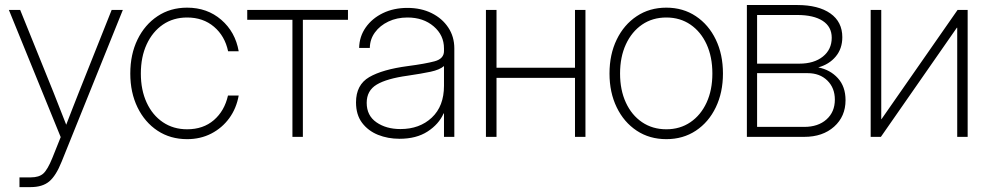

<svg xmlns="http://www.w3.org/2000/svg" viewBox="-20 -556 4015 780"><path d="M59.1 204.1V164.6H105Q138.7 164.6 156 148.9Q173.3 133.3 192.4 86.4L226.6 1L16.1 -515.6H62L196.8 -182.1Q210 -148.9 222.9 -115.7Q235.8 -82.5 249 -49.3Q261.7 -82.5 274.7 -115.7Q287.6 -148.9 300.8 -182.1L433.6 -515.6H479L230.5 100.6Q207.5 158.2 179.9 181.2Q152.3 204.1 105 204.1Z M740.2 9.3Q671.9 9.3 619.9 -25.1Q567.9 -59.6 538.6 -119.9Q509.3 -180.2 509.3 -257.3Q509.3 -335 538.6 -395.3Q567.9 -455.6 619.9 -490.2Q671.9 -524.9 740.2 -524.9Q821.8 -524.9 878.9 -475.6Q936 -426.3 949.7 -347.7H906.7Q893.6 -409.7 849.4 -447.3Q805.2 -484.9 740.2 -484.9Q684.1 -484.9 641.8 -456.1Q599.6 -427.2 575.9 -376Q552.2 -324.7 552.2 -257.3Q552.2 -190.4 575.7 -139.4Q599.1 -88.4 641.6 -59.6Q684.1 -30.8 740.2 -30.8Q805.7 -30.8 848.9 -68.1Q892.1 -105.5 906.2 -168H949.7Q940.4 -115.7 911.4 -75.9Q882.3 -36.1 838.4 -13.4Q794.4 9.3 740.2 9.3Z M1168 0V-475.6H984.4V-515.6H1393.6V-475.6H1210.4V0Z M1603 7.8Q1555.7 7.8 1515.6 -8.3Q1475.6 -24.4 1450.9 -57.1Q1426.3 -89.8 1426.3 -140.1Q1426.3 -211.4 1480 -242.7Q1533.7 -273.9 1637.2 -287.6Q1708 -296.9 1745.8 -307.1Q1783.7 -317.4 1783.7 -348.6V-359.4Q1783.7 -413.1 1741.7 -449Q1699.7 -484.9 1635.3 -484.9Q1592.3 -484.9 1557.9 -468.5Q1523.4 -452.1 1503.2 -424.3Q1482.9 -396.5 1482.4 -361.3H1439Q1439.9 -407.7 1465.8 -444.6Q1491.7 -481.4 1535.6 -502.7Q1579.6 -523.9 1635.3 -523.9Q1690.4 -523.9 1733.4 -502.7Q1776.4 -481.4 1801 -444.3Q1825.7 -407.2 1825.7 -359.4V0H1783.7V-95.2H1782.2Q1762.7 -51.3 1717 -21.7Q1671.4 7.8 1603 7.8ZM1606.9 -31.7Q1684.6 -31.7 1734.1 -78.1Q1783.7 -124.5 1783.7 -207.5V-287.6Q1766.1 -272.5 1729.5 -264.6Q1692.9 -256.8 1636.2 -248.5Q1551.3 -236.8 1510.5 -212.4Q1469.7 -188 1469.7 -138.2Q1469.7 -86.4 1509.3 -59.1Q1548.8 -31.7 1606.9 -31.7Z M1997.1 -515.6V-280.8H2315.9V-515.6H2358.4V0H2315.9V-239.7H1997.1V0H1954.1V-515.6Z M2687 9.3Q2618.7 9.3 2566.7 -25.1Q2514.6 -59.6 2485.4 -119.9Q2456.1 -180.2 2456.1 -257.3Q2456.1 -335 2485.4 -395.3Q2514.6 -455.6 2566.7 -490.2Q2618.7 -524.9 2687 -524.9Q2754.9 -524.9 2806.9 -490.2Q2858.9 -455.6 2887.9 -395.3Q2917 -335 2917 -257.3Q2917 -180.2 2887.9 -119.9Q2858.9 -59.6 2806.9 -25.1Q2754.9 9.3 2687 9.3ZM2687 -30.8Q2742.7 -30.8 2784.9 -59.6Q2827.1 -88.4 2850.6 -139.4Q2874 -190.4 2874 -257.3Q2874 -324.7 2850.6 -376Q2827.1 -427.2 2784.9 -456.1Q2742.7 -484.9 2687 -484.9Q2630.9 -484.9 2588.6 -456.1Q2546.4 -427.2 2522.7 -376Q2499 -324.7 2499 -257.3Q2499 -190.4 2522.5 -139.4Q2545.9 -88.4 2588.4 -59.6Q2630.9 -30.8 2687 -30.8Z M3014.2 0V-535.6H3218.8Q3304.7 -535.6 3353.3 -501.5Q3401.9 -467.3 3401.9 -404.8Q3401.9 -358.4 3375.2 -326.4Q3348.6 -294.4 3304.2 -282.2Q3353 -272.5 3384 -238.3Q3415 -204.1 3415 -148.9Q3415 -83 3368.7 -41.5Q3322.3 0 3247.1 0ZM3055.7 -40.5H3247.1Q3303.7 -40.5 3337.6 -70.8Q3371.6 -101.1 3371.6 -151.4Q3371.6 -198.7 3341.1 -228.8Q3310.5 -258.8 3261.2 -258.8H3055.7ZM3055.7 -297.4H3227.1Q3287.1 -297.4 3323 -326.2Q3358.9 -355 3358.9 -402.8Q3358.9 -447.3 3322.3 -471.2Q3285.6 -495.1 3218.8 -495.1H3055.7Z M3911.1 0H3868.7V-443.4H3867.2L3558.6 0H3517.1V-515.6H3560.1V-71.8H3561L3870.1 -515.6H3911.1Z"/></svg>

Font: Inter Display ExtraLight
Style: Regular
Weight: 200
Designer: Rasmus Andersson
Foundry: rsms
Version: Version 4.000;git-a52131595